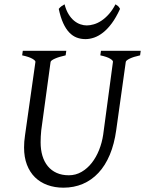

<svg xmlns="http://www.w3.org/2000/svg" viewBox="-20 -849 668 884"><path d="M625 -594.2Q594.2 -587.4 577.1 -579.1Q560.1 -570.8 559.1 -564L515.1 -250Q506.3 -186 485.6 -136.5Q464.8 -86.9 433.3 -53.2Q401.9 -19.5 361.1 -2.2Q320.3 15.1 272 15.1Q231.9 15.1 198.5 2.9Q165 -9.3 141.1 -32.7Q117.2 -56.2 104 -90.6Q90.8 -125 90.8 -169.9Q90.8 -182.6 91.8 -196.8Q92.8 -210.9 95.2 -226.1L143.1 -564Q144 -569.8 128.9 -578.6Q113.8 -587.4 82 -594.2L85 -615.2H285.2L282.2 -594.2Q251.5 -587.4 232.9 -579.1Q214.4 -570.8 212.9 -564L169.9 -249Q167 -220.2 167 -193.8Q167 -159.7 175.3 -131.8Q183.6 -104 200 -84Q216.3 -64 240.7 -53Q265.1 -42 296.9 -42Q328.6 -42 355.5 -57.6Q382.3 -73.2 402.6 -99.1Q422.9 -125 436.3 -158.7Q449.7 -192.4 455.1 -229L500 -564Q501.5 -569.8 487.5 -578.6Q473.6 -587.4 441.9 -594.2L444.8 -615.2H627.9ZM532.7 -808.1Q514.6 -768.6 494.9 -741.9Q475.1 -715.3 454.6 -699.2Q434.1 -683.1 413.6 -676Q393.1 -668.9 373.5 -668.9Q352.1 -668.9 333.3 -676Q314.5 -683.1 298.8 -699.5Q283.2 -715.8 271 -742.4Q258.8 -769 250.5 -808.1Q257.3 -816.4 263.7 -820.8Q270 -825.2 277.3 -829.1Q284.2 -802.2 295.7 -783.7Q307.1 -765.1 321 -753.7Q335 -742.2 350.1 -737.1Q365.2 -731.9 379.4 -731.9Q394.5 -731.9 412.1 -737.1Q429.7 -742.2 447 -753.7Q464.4 -765.1 481 -783.7Q497.6 -802.2 511.7 -829.1Q518.6 -825.2 523.2 -821.3Q527.8 -817.4 532.7 -808.1Z"/></svg>

Font: Gentium
Style: Italic
Weight: 400
Italic angle: -7°
Designer: J. Victor Gaultney
Version: Version 1.02; 2005; OFL release